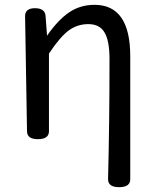

<svg xmlns="http://www.w3.org/2000/svg" viewBox="-20 -577 644 796"><path d="M428 166Q434 -66 434 -332Q434 -409 413 -443Q393 -477 346 -477Q300 -477 264 -450Q229 -424 183 -355V-33Q183 0 137 0Q92 0 92 -33L84 -510Q84 -543 125 -543Q167 -543 169 -510L175 -429Q221 -495 267 -526Q313 -557 372 -557Q520 -557 520 -344V166Q520 199 474 199Q428 199 428 166Z"/></svg>

Font: Swei Gothic CJK TC Regular
Style: Regular
Weight: 400
Version: Version 2.129